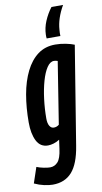

<svg xmlns="http://www.w3.org/2000/svg" viewBox="-127 -809 572 1076"><g transform="rotate(-10 159.5 -271.0)"><path d="M-21 195 9 106Q26 113 48.5 117.5Q71 122 85 122Q111 122 129 102Q147 82 154 29L161 -22Q144 -11 126.5 -6Q109 -1 95 -1Q51 -1 30.5 -41.5Q10 -82 10 -146Q10 -231 23 -304.5Q36 -378 63.5 -433.5Q91 -489 132.5 -520Q174 -551 232 -551Q261 -551 291 -545Q321 -539 340 -531L249 29Q233 129 192.5 174.5Q152 220 83 220Q62 220 34.5 214Q7 208 -21 195ZM230 -458Q218 -462 209 -462Q187 -462 169 -435Q151 -408 138 -362.5Q125 -317 118 -261.5Q111 -206 111 -151Q111 -124 120 -109Q129 -94 144 -94Q161 -94 174 -105ZM269 -593H191Q190 -598 190 -603.5Q190 -609 190 -614Q191 -653 207 -691Q223 -729 248 -762H314Q274 -692 270 -629Q268 -610 269 -593Z"/></g></svg>

Font: Georama Extra Condensed SemiBold
Style: Italic
Weight: 600
Width: 2
Italic angle: -9°
Designer: Jean-Baptiste Levee
Foundry: Production Type
Version: Version 1.000